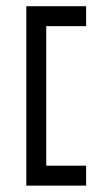

<svg xmlns="http://www.w3.org/2000/svg" viewBox="-20 -582 352 602"><path d="M62.5 -562.5H250V-500H125V-62.5H250V0H62.5Z"/></svg>

Font: Pixel Operator
Style: Regular
Weight: 400
Designer: Jayvee Enaguas (HarvettFox96)
Version: 2016.04.25